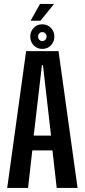

<svg xmlns="http://www.w3.org/2000/svg" viewBox="-20 -928 420 948"><path d="M15.5 0 109 -675.5H269L363 0H260L239 -185.5H139.5L118.5 0ZM146.5 -258.5H232L192 -606.5H187ZM189 -686.5Q163.5 -686.5 146.5 -704Q129.5 -721.5 129.5 -747.5Q129.5 -772.5 146.2 -790.2Q163 -808 189 -808Q214.5 -808 231.5 -790.2Q248.5 -772.5 248.5 -747.5Q248.5 -722 231.5 -704.2Q214.5 -686.5 189 -686.5ZM189 -725Q197.5 -725 203.8 -731.5Q210 -738 210 -747.5Q210 -757 203.8 -763.2Q197.5 -769.5 189 -769.5Q180 -769.5 174 -763.2Q168 -757 168 -747.5Q168 -738 174 -731.5Q180 -725 189 -725ZM131 -825.5 177.5 -908.5H247L179.5 -825.5Z"/></svg>

Font: Anybody Condensed Medium
Style: Regular
Weight: 500
Width: 3
Designer: Tyler Finck
Foundry: Etcetera Type Company
Version: Version 1.010; ttfautohint (v1.8.3) -l 8 -r 50 -G 200 -x 14 